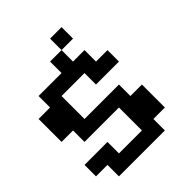

<svg xmlns="http://www.w3.org/2000/svg" viewBox="-268 -1157 1314 1314"><g transform="rotate(-45 389.0 -500.0)"><path d="M555.6 -888.9H444.4V-1000H555.6ZM444.4 -777.8H555.6V-666.7H666.7V-555.6H444.4V-666.7H222.2V-444.4H555.6V-333.3H666.7V-111.1H555.6V0H111.1V-111.1H0V-222.2H222.2V-111.1H444.4V-333.3H111.1V-444.4H0V-666.7H111.1V-777.8H333.3V-888.9H444.4Z"/></g></svg>

Font: Pixeloid Sans
Style: Bold
Weight: 700
Monospace: yes
Designer: GGBot
Version: 0.3